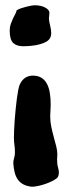

<svg xmlns="http://www.w3.org/2000/svg" viewBox="-20 -711 265 734"><path d="M172.9 -568.8Q168.9 -558.6 157.7 -552Q146.5 -545.4 131.6 -541.5Q116.7 -537.6 100.1 -535.9Q83.5 -534.2 68.8 -534.2Q43.5 -534.2 30.3 -546.9Q17.1 -559.6 17.1 -594.2Q17.1 -607.9 21.2 -619.6Q25.4 -631.3 30 -641.1Q34.7 -650.9 38.8 -658.2Q43 -665.5 43 -670.9Q48.8 -675.3 59.3 -679Q69.8 -682.6 80.6 -685.3Q91.3 -688 100.1 -689.5Q108.9 -690.9 111.8 -690.9Q136.7 -690.9 152.8 -682.1Q168.9 -673.3 168.9 -662.1Q168.9 -656.7 168 -650.6Q167 -644.5 167 -640.1Q168 -627.4 171.9 -612.1Q175.8 -596.7 175.8 -584Q175.8 -575.2 172.9 -568.8ZM201.2 -34.2Q197.3 -28.3 185.3 -21.7Q173.3 -15.1 158.2 -9.5Q143.1 -3.9 127.7 -0.5Q112.3 2.9 102.1 2.9Q83 1 69.8 -5.9Q56.6 -12.7 48.3 -24.4Q40 -36.1 36.1 -51.8Q32.2 -67.4 30.8 -86.9Q30.8 -96.7 33.9 -106.7Q37.1 -116.7 37.1 -128.9Q37.1 -142.6 35.2 -156.5Q33.2 -170.4 33.2 -184.1Q33.2 -195.3 33.9 -212.9Q34.7 -230.5 36.1 -251Q37.6 -271.5 39.8 -293Q42 -314.5 44.4 -333.5Q46.9 -352.5 49.8 -367.4Q52.7 -382.3 56.2 -389.2Q64.5 -406.2 77.1 -414.1Q89.8 -421.9 105 -421.9Q124.5 -421.9 137.7 -414.1Q150.9 -406.2 158.9 -391.6Q167 -377 170.4 -356.2Q173.8 -335.4 173.8 -310.1Q173.8 -298.8 172.9 -288.1Q171.9 -277.3 171.9 -267.1Q171.9 -246.6 176 -226.6Q180.2 -206.5 185.3 -188Q190.4 -169.4 194.8 -152.3Q199.2 -135.3 199.2 -121.1Q199.2 -116.7 198.7 -111.1Q198.2 -105.5 198.2 -101.1Q198.2 -83 201.7 -71.5Q205.1 -60.1 205.1 -50.8Q205.1 -42 201.2 -34.2Z"/></svg>

Font: Freckle Face
Style: Regular
Weight: 400
Designer: Astigmatic (AOETI)
Foundry: Astigmatic (AOETI)
Version: Version 1.000